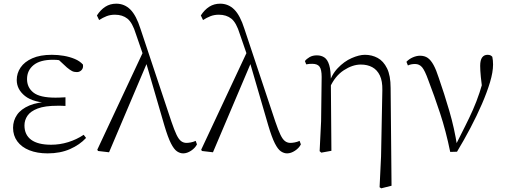

<svg xmlns="http://www.w3.org/2000/svg" viewBox="-20 -820 2755 1044"><path d="M239 14Q182 14 139.5 -3Q97 -20 74 -51.5Q51 -83 51 -125Q51 -164 72.5 -195.5Q94 -227 140 -246.5Q186 -266 259 -267V-259Q161 -262 116 -298Q71 -334 71 -385Q71 -422 92 -453Q113 -484 155.5 -503Q198 -522 262 -522Q295 -522 327 -516.5Q359 -511 386.5 -499.5Q414 -488 431 -469Q434 -450 423.5 -439Q413 -428 398 -428Q383 -428 372 -433.5Q361 -439 344 -453L289 -504L343 -502L347 -485Q322 -490 305 -492.5Q288 -495 268 -495Q198 -495 162.5 -466Q127 -437 127 -390Q127 -344 162 -316.5Q197 -289 282 -289Q293 -289 305.5 -289.5Q318 -290 336 -291V-244Q318 -245 309.5 -245Q301 -245 293 -245Q224 -245 185 -230Q146 -215 129.5 -191Q113 -167 113 -138Q113 -87 149.5 -60Q186 -33 258 -33Q305 -33 350.5 -47Q396 -61 435 -87L448 -70Q414 -33 361 -9.5Q308 14 239 14Z M513 1 509 -6 761 -544 784 -489 573 8ZM976 14Q959 14 942.5 3Q926 -8 909.5 -40.5Q893 -73 874 -137L772 -487L769 -490L719 -635Q700 -697 673 -718.5Q646 -740 605 -740Q580 -740 559.5 -732Q539 -724 519 -711L507 -736Q527 -767 553 -783.5Q579 -800 612 -800Q657 -800 689 -768Q721 -736 744 -663L912 -159Q928 -112 940 -87Q952 -62 965 -52.5Q978 -43 994 -43Q1003 -43 1017 -45.5Q1031 -48 1044 -54L1051 -35Q1041 -15 1019 -0.5Q997 14 976 14Z M1078 1 1074 -6 1326 -544 1349 -489 1138 8ZM1541 14Q1524 14 1507.5 3Q1491 -8 1474.5 -40.5Q1458 -73 1439 -137L1337 -487L1334 -490L1284 -635Q1265 -697 1238 -718.5Q1211 -740 1170 -740Q1145 -740 1124.5 -732Q1104 -724 1084 -711L1072 -736Q1092 -767 1118 -783.5Q1144 -800 1177 -800Q1222 -800 1254 -768Q1286 -736 1309 -663L1477 -159Q1493 -112 1505 -87Q1517 -62 1530 -52.5Q1543 -43 1559 -43Q1568 -43 1582 -45.5Q1596 -48 1609 -54L1616 -35Q1606 -15 1584 -0.5Q1562 14 1541 14Z M1718 2 1726 -161 1729 -402Q1729 -442 1717.5 -457.5Q1706 -473 1678 -473Q1670 -473 1662 -472.5Q1654 -472 1645 -470L1638 -488Q1647 -500 1663.5 -509.5Q1680 -519 1703 -519Q1727 -519 1744 -507.5Q1761 -496 1770 -466.5Q1779 -437 1779 -381V-377L1782 0L1727 10ZM2044 198 2052 30 2059 -330Q2060 -379 2045.5 -409.5Q2031 -440 2004.5 -454.5Q1978 -469 1942 -469Q1897 -469 1849.5 -438Q1802 -407 1774 -345L1764 -356H1766Q1781 -412 1816 -449Q1851 -486 1892 -504Q1933 -522 1964 -522Q2002 -522 2033.5 -505Q2065 -488 2084.5 -448.5Q2104 -409 2104 -342L2109 190L2053 204Z M2428 6Q2405 -107 2373 -204Q2341 -301 2309 -384Q2290 -437 2275 -454.5Q2260 -472 2237 -472Q2214 -472 2198 -464L2190 -484Q2204 -499 2224.5 -508Q2245 -517 2264 -517Q2289 -517 2306 -505Q2323 -493 2337.5 -466.5Q2352 -440 2366 -396Q2395 -313 2423 -217.5Q2451 -122 2466 -24H2453L2459 -34Q2486 -88 2509 -133.5Q2532 -179 2551.5 -223Q2571 -267 2587.5 -316.5Q2604 -366 2619 -427L2605 -311Q2598 -366 2594.5 -402Q2591 -438 2591 -462Q2591 -493 2601.5 -507.5Q2612 -522 2631 -522Q2641 -522 2647 -519Q2653 -516 2657 -511Q2659 -501 2660 -491Q2661 -481 2661 -469Q2661 -428 2644.5 -373Q2628 -318 2600.5 -254.5Q2573 -191 2538 -124.5Q2503 -58 2465 5Z"/></svg>

Font: Noto Serif HK ExtraLight
Style: Regular
Weight: 200
Designer: Ryoko NISHIZUKA 西塚涼子 (kana & ideographs); Frank Grießhammer (Latin, Greek & Cyrillic); Wenlong ZHANG 张文龙 (bopomofo); San
Foundry: Adobe
Version: Version 2.002-H1;hotconv 1.1.0;makeotfexe 2.6.0